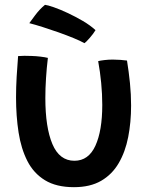

<svg xmlns="http://www.w3.org/2000/svg" viewBox="-20 -750 629 796"><path d="M387 -496.5Q396 -499 413.2 -501Q430.5 -503 447.5 -503Q462 -503 479 -501.8Q496 -500.5 506.5 -499Q514 -453 518.8 -405.5Q523.5 -358 523.5 -312.5Q523.5 -243 511.5 -181.8Q499.5 -120.5 472.2 -73.8Q445 -27 399.5 -0.5Q354 26 286.5 26Q213.5 26 166.5 -2.8Q119.5 -31.5 93.5 -82.5Q67.5 -133.5 57 -201Q46.5 -268.5 46.5 -346Q46.5 -388 49 -431.5Q51.5 -475 55 -517.5Q79.5 -519.5 111 -518Q129.5 -517.5 148 -515.2Q166.5 -513 178.5 -510Q173.5 -468.5 170.8 -426.2Q168 -384 168 -343.5Q168 -222 197.2 -152.8Q226.5 -83.5 288.5 -83.5Q347 -83.5 375.5 -145.8Q404 -208 404 -315Q404 -359.5 399.5 -406.2Q395 -453 387 -496.5ZM166.5 -730Q177 -729 203 -720Q229 -711 261 -696Q293 -681 324 -662.8Q355 -644.5 376 -625Q367.5 -610.5 351.5 -592.2Q335.5 -574 330 -571Q313.5 -580.5 284.8 -592.2Q256 -604 222.8 -615.8Q189.5 -627.5 157.2 -637.8Q125 -648 101.5 -654Q107.5 -662.5 126.2 -687.5Q145 -712.5 166.5 -730Z"/></svg>

Font: Grandstander Medium
Style: Regular
Weight: 500
Designer: Tyler Finck
Foundry: Etcetera Type Co
Version: Version 1.200; ttfautohint (v1.8.3)